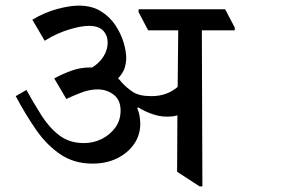

<svg xmlns="http://www.w3.org/2000/svg" viewBox="-20 -653 1087 683"><path d="M309 -71Q244 -71 195.5 -103.5Q147 -136 109 -190.5Q71 -245 36 -311L74 -333Q100 -286 127.5 -242.5Q155 -199 191 -171.5Q227 -144 279 -144Q312 -144 341.5 -158.5Q371 -173 390 -199Q409 -225 409 -260Q409 -297 384.5 -316Q360 -335 327 -335Q299 -335 269 -323.5Q239 -312 216 -301L173 -374Q200 -389 232.5 -401Q265 -413 299 -413Q304 -413 308 -413Q335 -430 349 -453.5Q363 -477 363 -501Q363 -527 347 -544Q331 -561 296 -561Q268 -561 224 -547.5Q180 -534 139 -508L95 -583Q139 -609 183.5 -621Q228 -633 260 -633Q306 -633 338 -613.5Q370 -594 390 -564Q410 -534 419.5 -502.5Q429 -471 429 -447Q429 -431 424 -413Q419 -395 400 -374Q406 -369 413 -360Q430 -341 452.5 -326Q475 -311 519 -311Q574 -311 612 -344L614 -545H507L473 -610V-620H781L815 -555V-545H698L700 10H690L610 -42L611 -243Q603 -240 594 -239Q585 -238 575 -238Q547 -238 519.5 -248Q492 -258 472 -271L468 -269Q474 -255 476.5 -240.5Q479 -226 479 -213Q479 -172 456.5 -140Q434 -108 396 -89.5Q358 -71 309 -71Z"/></svg>

Font: Tiro Devanagari Hindi
Style: Regular
Weight: 400
Designer: Devanagari: John Hudson & Fiona Ross. Latin: John Hudson.
Foundry: Tiro Typeworks Ltd.
Version: Version 1.52